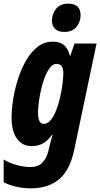

<svg xmlns="http://www.w3.org/2000/svg" viewBox="-47 -786 546 1046"><path d="M122 240Q78 240 39 230.5Q0 221 -27 207V83Q-3 99 39 111.5Q81 124 119 124Q161 124 184 100Q207 76 217 35L222 13Q225 0 229.5 -17Q234 -34 240 -53H238Q212 -18 185.5 -4Q159 10 125 10Q75 10 45.5 -30.5Q16 -71 16 -145Q16 -189 24.5 -243.5Q33 -298 50.5 -353.5Q68 -409 94.5 -455.5Q121 -502 157.5 -530.5Q194 -559 240 -559Q280 -559 301.5 -540.5Q323 -522 334 -482H336L359 -549H479L357 32Q333 143 274 191.5Q215 240 122 240ZM191 -111Q212 -111 229 -131.5Q246 -152 259 -185Q272 -218 280.5 -256Q289 -294 293.5 -328.5Q298 -363 298 -387Q298 -438 261 -438Q241 -438 225 -417Q209 -396 196.5 -363.5Q184 -331 176 -294.5Q168 -258 164 -225.5Q160 -193 160 -174Q160 -111 191 -111ZM304 -612Q270 -612 253 -629Q236 -646 236 -674Q236 -710 258.5 -738Q281 -766 325 -766Q392 -766 392 -703Q392 -667 369.5 -639.5Q347 -612 304 -612Z"/></svg>

Font: Noto Sans ExtraCondensed ExtraBold
Style: Italic
Weight: 800
Width: 2
Italic angle: -12°
Designer: Monotype Design Team
Foundry: Monotype Imaging Inc.
Version: Version 2.013; ttfautohint (v1.8.4.7-5d5b)